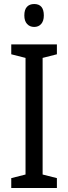

<svg xmlns="http://www.w3.org/2000/svg" viewBox="-20 -935 340 955"><path d="M263 0H36V-49L107 -67V-647L36 -665V-714H263V-665L192 -647V-67L263 -49ZM150 -915Q198 -915 198 -858Q198 -831 185 -816Q172 -801 150 -801Q128 -801 114.5 -816Q101 -831 101 -858Q101 -887 114 -901Q127 -915 150 -915Z"/></svg>

Font: Noto Sans Devanagari Condensed
Style: Regular
Weight: 400
Width: 3
Designer: Jelle Bosma - Monotype Design Team
Foundry: Monotype Imaging Inc.
Version: Version 2.004; ttfautohint (v1.8.4.7-5d5b)